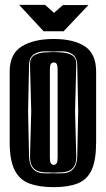

<svg xmlns="http://www.w3.org/2000/svg" viewBox="-20 -761 437 793"><path d="M202 12Q142 12 101.5 -3Q61 -18 40.5 -58.5Q20 -99 20 -173V-465Q20 -539 70 -569.5Q120 -600 202 -600Q284 -600 330.5 -569.5Q377 -539 377 -465V-174Q377 -99 358.5 -59Q340 -19 301 -3.5Q262 12 202 12ZM166 -45H193Q199 -45 202 -46Q204 -45 209 -45H233Q297 -45 299 -114L303 -300L299 -493Q298 -524 278.5 -537.5Q259 -551 227 -549L202 -548L172 -549Q140 -550 120.5 -537Q101 -524 100 -493L96 -300L100 -114Q102 -45 166 -45ZM193 -48 181 -49H166Q103 -51 104 -114L109 -301L104 -493Q103 -522 122 -533Q141 -544 172 -545L202 -546L227 -545Q258 -544 277 -533Q296 -522 295 -493L290 -301L295 -114Q296 -51 233 -49H219L209 -48ZM202 -80Q210 -80 214 -87Q218 -92 218 -110V-473Q218 -490 214 -497Q210 -503 202 -503Q195 -503 190 -497Q186 -490 186 -473V-110Q186 -92 190 -87Q194 -80 202 -80ZM160 -632 59 -741H166L203 -708L240 -740H345L243 -632Z"/></svg>

Font: Alumni Sans Inline One
Style: Regular
Weight: 400
Designer: Robert E. Leuschke
Foundry: Robert E. Leuschke
Version: Version 1.100; ttfautohint (v1.8.3)